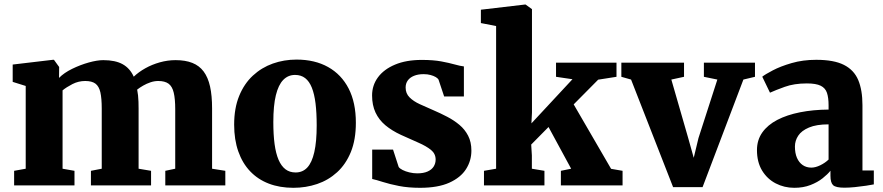

<svg xmlns="http://www.w3.org/2000/svg" viewBox="-20 -840 4001 870"><path d="M44 0V-66L96.5 -75.5V-450.5L37.5 -469V-547.5L219 -569H224.5L248 -536.5L247.5 -487Q270 -510 306.8 -528Q343.5 -546 382 -556.8Q420.5 -567.5 448 -567.5Q502.5 -567.5 535.8 -549Q569 -530.5 586 -492.5Q608 -513.5 638.2 -530.5Q668.5 -547.5 704 -557.5Q739.5 -567.5 775.5 -567.5Q820 -567.5 851.5 -555Q883 -542.5 902.8 -516Q922.5 -489.5 931.8 -448.2Q941 -407 941 -349V-75.5L1001 -66V0H729V-66L774 -75.5V-344.5Q774 -392 767.2 -420.2Q760.5 -448.5 743.8 -460.8Q727 -473 697 -473Q679.5 -473 661.8 -467Q644 -461 628.5 -452Q613 -443 601.5 -434Q604 -421.5 605.5 -407.8Q607 -394 607.5 -379.2Q608 -364.5 608 -348.5V-75.5L664.5 -66V0H392V-66L441 -75.5V-348Q441 -394.5 434.8 -421.8Q428.5 -449 412.5 -461Q396.5 -473 366 -473Q335.5 -473 308.2 -459Q281 -445 263.5 -430.5V-75.5L317.5 -66V0Z M1041 -275Q1041 -350 1063.8 -405.5Q1086.5 -461 1126 -497.5Q1165.5 -534 1216.2 -552Q1267 -570 1323.5 -570Q1406.5 -570 1466.8 -536.2Q1527 -502.5 1559.8 -438.8Q1592.5 -375 1592.5 -284Q1592.5 -207 1569.8 -151.2Q1547 -95.5 1507.5 -59.5Q1468 -23.5 1417 -6.2Q1366 11 1309.5 11Q1247.5 11 1198 -8Q1148.5 -27 1113.5 -63.8Q1078.5 -100.5 1059.8 -153.8Q1041 -207 1041 -275ZM1319.5 -58.5Q1351.5 -58.5 1372.5 -81Q1393.5 -103.5 1404.2 -150.8Q1415 -198 1415 -272Q1415 -328.5 1409.8 -371.2Q1404.5 -414 1393 -442.8Q1381.5 -471.5 1362.8 -486Q1344 -500.5 1317 -500.5Q1285.5 -500.5 1263.5 -478Q1241.5 -455.5 1230 -408.5Q1218.5 -361.5 1218.5 -287Q1218.5 -230 1224.2 -187.2Q1230 -144.5 1242.2 -116Q1254.5 -87.5 1273.5 -73Q1292.5 -58.5 1319.5 -58.5Z M1883.5 11Q1830.5 11 1788.2 2.8Q1746 -5.5 1715.5 -15.2Q1685 -25 1666.5 -29V-162H1761L1786.5 -83.5Q1791 -76.5 1804.2 -69.8Q1817.5 -63 1835.2 -58.8Q1853 -54.5 1870.5 -54.5Q1899 -54.5 1917.5 -62.8Q1936 -71 1945 -85.2Q1954 -99.5 1954 -117Q1954 -143.5 1932.8 -160.8Q1911.5 -178 1876 -193.5Q1840.5 -209 1796.5 -229Q1755.5 -248 1726.2 -272.5Q1697 -297 1681.5 -330.2Q1666 -363.5 1666 -407.5Q1666 -453.5 1692.8 -489.8Q1719.5 -526 1770 -547.2Q1820.5 -568.5 1891 -568.5Q1943 -568.5 1979.2 -561.8Q2015.5 -555 2040.2 -548Q2065 -541 2082 -539V-403H1992.5L1967 -479.5Q1963.5 -485.5 1954 -491Q1944.5 -496.5 1930.8 -500.2Q1917 -504 1899.5 -504Q1874.5 -504 1856 -496.5Q1837.5 -489 1827.8 -475.5Q1818 -462 1818 -443.5Q1818 -416.5 1835.8 -398.8Q1853.5 -381 1882.5 -367.8Q1911.5 -354.5 1944 -340.5Q1975.5 -327 2006.2 -311Q2037 -295 2061.8 -274.2Q2086.5 -253.5 2101.2 -225Q2116 -196.5 2116 -157.5Q2116 -112 2091.8 -73.8Q2067.5 -35.5 2016 -12.2Q1964.5 11 1883.5 11Z M2173 0V-66L2228 -75.5V-722L2159 -735.5V-796L2359 -819.5H2361.5L2390.5 -798.5V-330L2388 -281L2574 -481L2499.5 -492V-556H2773.5V-492L2690.5 -479L2579.5 -367L2749 -75L2801 -66V0H2521.5V-66L2568 -75.5L2465.5 -264.5L2387 -185L2390 -136V-75.5L2447 -66V0Z M3030 8 2839.5 -479.5 2795.5 -492V-556H3079.5V-492L3022 -479.5L3098 -216L3123.5 -125L3145 -214.5L3230.5 -479.5L3169.5 -492V-556H3401V-492L3348.5 -479.5L3163.5 8Z M3579 11Q3533.5 11 3495 -9Q3456.5 -29 3433.2 -67.2Q3410 -105.5 3410 -160Q3410 -205.5 3434.2 -239.8Q3458.5 -274 3502.2 -296.8Q3546 -319.5 3605.2 -331.2Q3664.5 -343 3734.5 -343.5V-363Q3734.5 -397.5 3727.2 -419.2Q3720 -441 3698.8 -451.5Q3677.5 -462 3636 -462Q3578.5 -462 3535.8 -446.5Q3493 -431 3469 -420L3434 -492.5Q3447 -503 3481.8 -521.2Q3516.5 -539.5 3567.2 -554.2Q3618 -569 3678.5 -569Q3758.5 -569 3804 -546Q3849.5 -523 3868.8 -477.5Q3888 -432 3888 -363.5V-67.5H3939.5V-4.5Q3928 -2 3904.5 1.5Q3881 5 3854.2 7.8Q3827.5 10.5 3806 10.5Q3767.5 10.5 3755.2 -0.8Q3743 -12 3743 -43.5V-66.5Q3730.5 -50.5 3707.5 -32.2Q3684.5 -14 3652.2 -1.5Q3620 11 3579 11ZM3656.5 -80.5Q3675 -80.5 3697 -91.2Q3719 -102 3734.5 -117V-276.5Q3679.5 -276.5 3645.8 -262.2Q3612 -248 3597 -225.2Q3582 -202.5 3582 -176Q3582 -146 3591.2 -124.8Q3600.5 -103.5 3617.2 -92Q3634 -80.5 3656.5 -80.5Z"/></svg>

Font: Merriweather Light 18pt Black
Style: Regular
Weight: 900
Version: Version 2.100